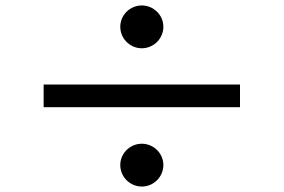

<svg xmlns="http://www.w3.org/2000/svg" viewBox="-20 -729 1040 704"><path d="M421 -631C421 -587 457 -552 500 -552C543 -552 579 -587 579 -631C579 -674 543 -709 500 -709C457 -709 421 -674 421 -631ZM140 -419V-336H860V-419ZM421 -124C421 -80 457 -45 500 -45C543 -45 579 -80 579 -124C579 -167 543 -202 500 -202C457 -202 421 -167 421 -124Z"/></svg>

Font: Noto Sans CJK KR Medium
Style: Regular
Weight: 500
Designer: Ryoko NISHIZUKA (kana & ideographs); Paul D. Hunt (Latin, Greek & Cyrillic); Wenlong ZHANG (bopomofo); Sandoll Communica
Foundry: Adobe Systems Incorporated
Version: Version 1.004;PS 1.004;hotconv 1.0.82;makeotf.lib2.5.63406